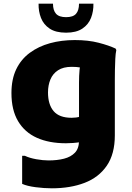

<svg xmlns="http://www.w3.org/2000/svg" viewBox="-20 -780 714 1040"><path d="M261 240Q219 240 173 234Q127 228 100 216V64H115Q140 76 176.5 82.5Q213 89 243 89Q290 89 327 79.5Q364 70 386 47Q408 24 408 -19V-332Q408 -370 411 -402.5Q414 -435 425 -445L440 -413Q437 -411 415.5 -414.5Q394 -418 368 -418Q323 -418 294.5 -399.5Q266 -381 253 -349.5Q240 -318 240 -279Q240 -214 270.5 -178Q301 -142 368 -142Q380 -142 392 -143.5Q404 -145 421 -150V-11Q396 -7 375.5 -5.5Q355 -4 337 -4Q246 -4 180 -33.5Q114 -63 78 -123.5Q42 -184 42 -276Q42 -351 68 -405Q94 -459 141.5 -494Q189 -529 251 -546Q313 -563 385 -563Q458 -563 514 -548.5Q570 -534 606 -517L610 -509Q606 -491 604.5 -461Q603 -431 602.5 -400.5Q602 -370 602 -348V-47Q602 54 558.5 117.5Q515 181 438 210.5Q361 240 261 240ZM338 -603Q282 -603 249 -625Q216 -647 202 -683Q188 -719 189 -760H267Q267 -724 283.5 -705.5Q300 -687 338 -687Q376 -687 392 -705.5Q408 -724 408 -760H486Q487 -719 473 -683Q459 -647 426 -625Q393 -603 338 -603Z"/></svg>

Font: Kufam ExtraBold
Style: Regular
Weight: 800
Designer: Wael Morcos, Artur Schmal
Foundry: Original Type
Version: Version 1.300; ttfautohint (v1.8.3)